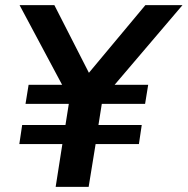

<svg xmlns="http://www.w3.org/2000/svg" viewBox="-20 -725 728 745"><path d="M196 0 222 -166H55L66 -240H234L247 -322H79L91 -396H231L229 -381L56 -705H191L336 -421H307L544 -705H688L412 -381L414 -396H555L543 -322H375L362 -240H530L519 -166H351L324 0Z"/></svg>

Font: Mulish ExtraLight
Style: Italic
Weight: 200
Italic angle: -9°
Designer: Vernon Adams
Foundry: Vernon Adams
Version: Version 3.603